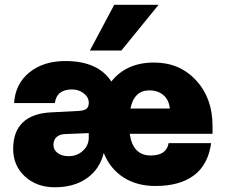

<svg xmlns="http://www.w3.org/2000/svg" viewBox="-20 -772 948 805"><path d="M645 -752 488.8 -560.1H356.9L459 -752ZM631.8 7.8Q553.7 7.8 497.6 -28.3Q441.4 -64.5 415 -130.9Q398.4 -63 344.5 -24.9Q290.5 13.2 210 13.2Q133.8 13.2 84.5 -32.2Q35.2 -77.6 35.2 -147.9Q35.2 -219.2 74.7 -257.8Q114.3 -296.4 191.9 -300.8L313 -307.1Q334 -308.6 343 -316.4Q352.1 -324.2 352.1 -339.8V-341.8Q352.1 -364.3 331.3 -380.6Q310.5 -397 282.2 -397Q217.3 -397 210 -339.8H39.1Q43.9 -419.9 102.8 -468Q161.6 -516.1 253.9 -516.1Q391.1 -516.1 446.8 -430.2Q509.8 -509.8 626 -509.8Q733.4 -509.8 802.2 -435.1Q871.1 -360.4 871.1 -244.1V-210.9H523.9Q537.1 -120.1 611.8 -120.1Q678.2 -120.1 687 -171.9H865.2Q852.5 -81.1 793 -36.6Q733.4 7.8 631.8 7.8ZM606 -393.1Q542.5 -393.1 526.9 -316.9H691.9Q689 -352.1 665.8 -372.6Q642.6 -393.1 606 -393.1ZM204.1 -165Q204.1 -143.6 221.7 -130.4Q239.3 -117.2 268.1 -117.2Q302.7 -117.2 327.4 -139.6Q352.1 -162.1 352.1 -194.8V-213.9L254.9 -210Q230.5 -209.5 217.3 -197.5Q204.1 -185.5 204.1 -165Z"/></svg>

Font: Overused Grotesk ExtraBold
Style: Regular
Weight: 800
Version: Version 0.002